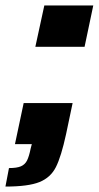

<svg xmlns="http://www.w3.org/2000/svg" viewBox="-43 -530 363 706"><path d="M87 -358 120 -510H300L268 -358ZM70 15 74 0H12L44 -151H224L200 -37Q182 46 162.5 84.5Q143 123 102 139.5Q61 156 -23 156L-10 88Q19 88 34 81.5Q49 75 56.5 60Q64 45 70 15Z"/></svg>

Font: Saira Semi Condensed ExtraBold
Style: Italic
Weight: 800
Width: 4
Italic angle: -12°
Designer: Hector Gatti with collaboration of the Omnibus-Type team
Foundry: Omnibus-Type
Version: Version 1.001; ttfautohint (v1.8)